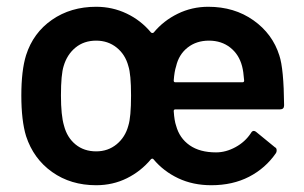

<svg xmlns="http://www.w3.org/2000/svg" viewBox="-20 -539 897 567"><path d="M721 -146Q727 -157 737 -149L792 -104Q797 -102 797 -95Q797 -90 795 -87Q764 -42 715.5 -17Q667 8 604 8Q550 8 506.5 -12.5Q463 -33 433 -69Q430 -72 426 -69Q396 -33 354.5 -12.5Q313 8 264 8Q189 8 134 -31Q79 -70 57 -137Q43 -183 43 -257Q43 -331 57 -376Q78 -442 133.5 -480.5Q189 -519 264 -519Q312 -519 354 -499Q396 -479 426 -443Q430 -440 434 -443Q463 -478 505 -498.5Q547 -519 595 -519Q672 -519 728.5 -479Q785 -439 805 -375Q818 -336 819 -228Q819 -216 807 -216H498Q493 -216 493 -211Q495 -182 500 -168Q510 -131 540 -110Q570 -89 618 -89Q647 -89 675.5 -104.5Q704 -120 721 -146ZM367 -257Q367 -320 359 -344Q350 -378 324.5 -398.5Q299 -419 264 -419Q228 -419 203 -398.5Q178 -378 168 -344Q160 -319 160 -257Q160 -198 169 -168Q178 -133 203 -112.5Q228 -92 264 -92Q299 -92 324.5 -113Q350 -134 359 -168Q367 -193 367 -257ZM500 -343Q495 -328 493 -301Q493 -296 498 -296H696Q701 -296 701 -301Q699 -328 695 -343Q686 -378 660 -398.5Q634 -419 597 -419Q560 -419 534 -398.5Q508 -378 500 -343Z"/></svg>

Font: Barlow SemiBold
Style: Regular
Weight: 600
Designer: Jeremy Tribby
Foundry: Tribby Type
Version: Version 1.422